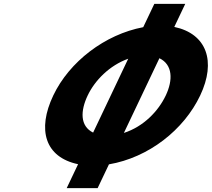

<svg xmlns="http://www.w3.org/2000/svg" viewBox="-20 -906 1094 992"><path d="M620.1 -219.2 803.6 -605.2C872.8 -571.8 874.3 -492.2 836.4 -412.6C798.3 -332.4 722.7 -252.3 620.1 -219.2ZM461.1 -220.9C392.4 -254.9 395.4 -333.7 432.9 -412.5C469.7 -490.1 545.1 -567.7 642.5 -602.6ZM720 -765.6C522 -728.1 338.2 -587.3 255.1 -412.5C171.2 -236.1 211.9 -93.7 383.4 -57.6L324.6 66H484.4L542.9 -56.9C747.9 -91.8 929.8 -234.9 1014.2 -412.5C1098.3 -589.4 1048 -731.5 880.5 -766.9L937.1 -886H777.3Z"/></svg>

Font: Hussar
Style: BdSuprExtOblFive
Weight: 700
Foundry: Cannot Into Space Fonts
Version: Version 2.00